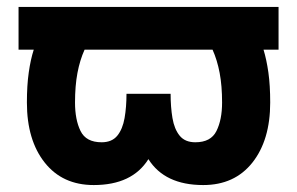

<svg xmlns="http://www.w3.org/2000/svg" viewBox="-20 -528 868 561"><path d="M793.9 -382.8H750Q758.8 -354 764.2 -316.2Q769.5 -278.3 769.5 -228.5Q769.5 -118.7 717.5 -53Q665.5 12.7 573.7 12.7Q461.4 12.7 413.6 -63Q366.2 12.7 253.9 12.7Q162.6 12.7 110.6 -53Q58.6 -118.7 58.6 -228.5Q58.6 -278.3 64 -316.2Q69.3 -354 78.6 -382.8H34.2V-507.8H793.9ZM276.9 -112.3Q307.1 -112.3 322.8 -131.6Q338.4 -150.9 344 -183.1Q349.6 -215.3 349.6 -253.9H478.5Q478.5 -215.3 483.9 -183.1Q489.3 -150.9 504.9 -131.6Q520.5 -112.3 550.8 -112.3Q596.2 -112.3 612.5 -145.3Q628.9 -178.2 628.9 -228.5Q628.9 -277.3 621.8 -314.9Q614.7 -352.5 601.1 -382.8H227.1Q213.4 -352.5 206.3 -314.9Q199.2 -277.3 199.2 -228.5Q199.2 -178.2 215.3 -145.3Q231.4 -112.3 276.9 -112.3Z"/></svg>

Font: Giphurs
Style: Bold
Weight: 700
Version: Version 0.920; ttfautohint (v1.8.4.7-5d5b)